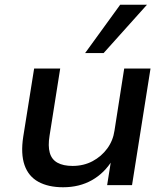

<svg xmlns="http://www.w3.org/2000/svg" viewBox="-20 -781 703 810"><path d="M246 9Q184 9 142 -14Q100 -37 83.5 -84.5Q67 -132 78 -204L124 -492H234L189 -208Q182 -165 190 -136.5Q198 -108 222.5 -94.5Q247 -81 286 -81Q333 -81 370.5 -101Q408 -121 432.5 -154.5Q457 -188 463 -230L504 -492H615L537 0H432L449 -107H455Q421 -51 368 -21Q315 9 246 9ZM339 -557 487 -761H600L417 -557Z"/></svg>

Font: Nunito Sans 10pt SemiExpanded SemiBold
Style: Italic
Weight: 600
Width: 6
Italic angle: -9°
Designer: Vernon Adams
Foundry: Vernon Adams
Version: Version 3.101;gftools[0.9.27]